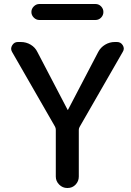

<svg xmlns="http://www.w3.org/2000/svg" viewBox="-20 -940 657 960"><path d="M255 -307 40 -681Q31 -697 41 -713.5Q51 -730 69 -730H84Q111 -730 133.5 -716.5Q156 -703 167 -680L318 -391Q318 -390 319 -390Q320 -390 320 -391L471 -680Q483 -703 505.5 -716.5Q528 -730 554 -730H565Q584 -730 594 -713.5Q604 -697 594 -681L379 -307Q374 -299 374 -291V-57Q374 -34 358 -17Q342 0 318 0H316Q293 0 276 -17Q259 -34 259 -57V-291Q259 -300 255 -307ZM177 -920H457Q474 -920 485.5 -908Q497 -896 497 -880Q497 -864 485.5 -852Q474 -840 457 -840H177Q161 -840 149 -852Q137 -864 137 -880Q137 -896 149 -908Q161 -920 177 -920Z"/></svg>

Font: Rounded Mplus 1c Medium
Style: Regular
Weight: 500
Version: Version 1.059.20150529